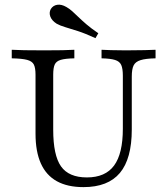

<svg xmlns="http://www.w3.org/2000/svg" viewBox="-20 -782 709 814"><path d="M333.9 11.3Q266.1 11.3 221 -13.7Q175.8 -38.7 153.2 -89.1Q130.6 -139.5 130.6 -215.3V-465.3Q130.6 -494.4 123.4 -508.5Q116.1 -522.6 94.8 -528.2Q73.4 -533.9 29.8 -534.7V-571Q67.7 -568.5 167.7 -568.5Q258.1 -568.5 295.2 -571V-534.7Q256.5 -533.9 237.5 -528.2Q218.5 -522.6 212.1 -508.5Q205.6 -494.4 205.6 -465.3V-232.3Q205.6 -123.4 238.7 -76.6Q271.8 -29.8 348.4 -29.8Q426.6 -29.8 463.7 -80.2Q500.8 -130.6 500.8 -236.3V-461.3Q500.8 -491.1 494 -506.5Q487.1 -521.8 467.7 -527.8Q448.4 -533.9 410.5 -534.7V-571Q425 -570.2 450.8 -569.4Q476.6 -568.5 512.9 -568.5Q560.5 -568.5 592.3 -569.4Q624.2 -570.2 639.5 -571V-534.7Q597.6 -533.9 575.8 -527Q554 -520.2 546.4 -504.4Q538.7 -488.7 538.7 -457.3V-233.1Q538.7 -108.9 488.3 -48.8Q437.9 11.3 333.9 11.3ZM384.7 -620.2Q341.1 -640.3 309.7 -650.4Q278.2 -660.5 256.5 -666.9Q234.7 -673.4 220.2 -681.5Q200 -694.4 193.5 -711.3Q187.1 -728.2 195.2 -743.5Q204.8 -758.9 222.6 -761.7Q240.3 -764.5 261.3 -752.4Q274.2 -745.2 285.9 -734.7Q297.6 -724.2 312.1 -710.1Q326.6 -696 346.8 -678.6Q366.9 -661.3 396.8 -641.1Z"/></svg>

Font: Playfair 9pt Light
Style: Regular
Weight: 300
Designer: Claus Eggers Sørensen
Foundry: Claus Eggers Sørensen
Version: Version 2.001;gftools[0.9.30]